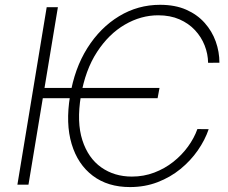

<svg xmlns="http://www.w3.org/2000/svg" viewBox="-20 -757 933 787"><path d="M633.8 -396.5 626 -354.5H137.2L145.5 -396.5ZM879.4 -500 833 -499.5Q832.5 -536.1 818.8 -570.8Q805.2 -605.5 779.3 -633.3Q753.4 -661.1 715.6 -677.7Q677.7 -694.3 628.4 -694.3Q557.6 -694.3 491.7 -656Q425.8 -617.7 377.7 -543.9Q329.6 -470.2 311.5 -363.3Q293.9 -255.9 317.6 -182.4Q341.3 -108.9 395 -71Q448.7 -33.2 520.5 -33.2Q569.3 -33.2 612.3 -49.6Q655.3 -65.9 690.2 -93.5Q725.1 -121.1 750.5 -156Q775.9 -190.9 789.1 -228L835.4 -227.5Q820.3 -183.1 790.8 -140.6Q761.2 -98.1 719.7 -64.2Q678.2 -30.3 626 -10.3Q573.7 9.8 512.7 9.8Q421.9 9.8 360.4 -36.6Q298.8 -83 273.7 -166.7Q248.5 -250.5 267.1 -363.3Q285.2 -476.1 338.1 -560.1Q391.1 -644 468.3 -690.7Q545.4 -737.3 636.2 -737.3Q697.8 -737.3 743.2 -717.3Q788.6 -697.3 818.8 -663.3Q849.1 -629.4 864.3 -586.9Q879.4 -544.4 879.4 -500ZM217.3 -727.5 96.7 0H51.3L171.4 -727.5Z"/></svg>

Font: Inter 20pt ExtraLight
Style: Italic
Weight: 250
Italic angle: -9.3988°
Version: Version 4.001;git-66647c0bb